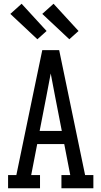

<svg xmlns="http://www.w3.org/2000/svg" viewBox="-20 -1002 540 1022"><path d="M23 0V-70H67L154 -490L205 -735H295L433 -70H477V0H307V-70H354L322 -235H178L146 -70H193V0ZM191 -305H309L273 -490Q267 -520 261.5 -550.5Q256 -581 250 -611Q244 -581 238.5 -550.5Q233 -520 227 -490ZM349 -793 205 -928 265 -982 398 -837ZM179 -793 35 -928 95 -982 228 -837Z"/></svg>

Font: Iosevka Slab
Style: Regular
Weight: 400
Monospace: yes
Designer: Belleve Invis
Foundry: Belleve Invis
Version: Version 11.2.4; ttfautohint (v1.8.3)